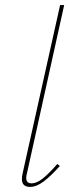

<svg xmlns="http://www.w3.org/2000/svg" viewBox="-20 -731 293 754"><path d="M66 -28Q66 -38 69 -51L216 -711H232L86 -51Q83 -41 83 -32Q83 -11 104 -11Q124 -11 148 -30Q172 -49 205 -87L215 -79Q179 -39 151 -18Q123 3 98 3Q66 3 66 -28Z"/></svg>

Font: Ysabeau Thin
Style: Italic
Weight: 200
Italic angle: -12°
Designer: Christian Thalmann (Catharsis Fonts)
Version: Version 0.003